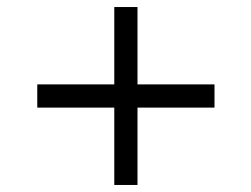

<svg xmlns="http://www.w3.org/2000/svg" viewBox="-20 -526 715 546"><path d="M590 -220V-286H371V-506H305V-286H86V-220H305V0H371V-220Z"/></svg>

Font: STIXGeneral
Style: Italic
Weight: 400
Italic angle: -16.33°
Designer: MicroPress Inc., with final additions and corrections provided by Coen Hoffman, Elsevier (retired)
Version: Version 1.1.0